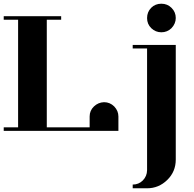

<svg xmlns="http://www.w3.org/2000/svg" viewBox="-20 -702 1039 1030"><path d="M691.9 288.1Q724.1 288.1 746.1 266.1Q768.6 243.2 769 210.9V-441.9H691.9V-460.9H922.9V153.8Q922.9 218.8 877.4 263.2Q831.5 308.1 769 308.1H691.9ZM769 -605Q769 -637.7 791 -660.2Q813 -682.1 845.7 -682.1Q877.9 -682.1 900.4 -659.7Q922.9 -637.2 922.9 -605.5Q922.9 -575.2 899.9 -550.8Q877 -528.8 845.7 -528.8Q814.5 -528.8 791.5 -550.8Q769 -572.8 769 -605ZM0 0V-19H77.1V-596.2H0V-615.2H308.1V-596.2H231V-19H460.9V-77.1Q460.9 -108.9 483.9 -130.9Q506.8 -152.8 538.1 -153.8Q569.8 -153.8 592.8 -130.9Q615.2 -107.4 615.2 -77.1V0Z"/></svg>

Font: Hjet
Style: Regular
Weight: 400
Designer: T. Christopher White
Version: Version 1.2